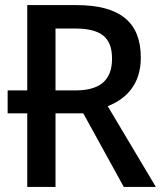

<svg xmlns="http://www.w3.org/2000/svg" viewBox="-20 -734 640 754"><path d="M403 -317C471 -344 533 -398 533 -508C533 -646 452 -714 280 -714H87V-379H10V-289H87V0H198V-289H307L466 0H592ZM277 -379H198V-622H274C374 -622 420 -589 420 -504C420 -421 375 -379 277 -379Z"/></svg>

Font: Noto Sans Thai Medium
Style: Regular
Weight: 500
Designer: Monotype Design Team
Foundry: Monotype Imaging Inc.
Version: Version 1.901